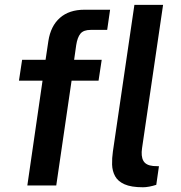

<svg xmlns="http://www.w3.org/2000/svg" viewBox="-20 -763 744 790"><path d="M92.5 0 155 -431H58L71 -517H167.5L179 -594Q188.5 -656 226.5 -689.5Q264.5 -723 327.5 -723H433L421 -640H353Q324 -640 311.2 -624.8Q298.5 -609.5 293.5 -577L285 -517H398.5L385.5 -431H274.5L211.5 0ZM568.5 7.5Q519.5 7.5 492.2 -4.8Q465 -17 453.5 -38.2Q442 -59.5 441.2 -85.8Q440.5 -112 444.5 -139.5L533 -743H651L564.5 -153.5Q559.5 -120 569.8 -101.5Q580 -83 610 -80L634 -79L623 -2.5Q609 2 594.5 4.8Q580 7.5 568.5 7.5Z"/></svg>

Font: Public Sans SemiBold
Style: Italic
Weight: 600
Italic angle: -8°
Designer: The Public Sans project authors (U.S. Web Design System). Libre Franklin designed by Pablo Impallari and Rodrigo Fuenzal
Version: Version 1.007; ttfautohint (v1.8.1) -l 8 -r 50 -G 200 -x 14 